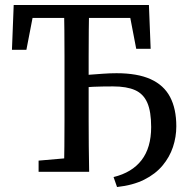

<svg xmlns="http://www.w3.org/2000/svg" viewBox="-20 -690 751 771"><path d="M28 -490 35 -670H578L585 -494H527L494 -666L541 -618H73L120 -666L86 -490ZM237 0Q238 -51 238.5 -102.5Q239 -154 239 -206Q239 -258 239 -310V-359Q239 -411 239 -463Q239 -515 238.5 -567Q238 -619 237 -670H338Q337 -620 336.5 -568Q336 -516 336 -464Q336 -412 336 -360V-310Q336 -259 336 -207Q336 -155 336.5 -103.5Q337 -52 338 0ZM450 61 436 21Q510 3 548.5 -47Q587 -97 587 -180Q587 -242 571.5 -277.5Q556 -313 522.5 -328Q489 -343 434 -343Q389 -343 354 -341.5Q319 -340 287 -332V-384Q313 -388 340 -390Q367 -392 394.5 -394Q422 -396 448 -396Q532 -396 585 -372Q638 -348 663 -300.5Q688 -253 688 -183Q688 -140 674.5 -99.5Q661 -59 632.5 -25Q604 9 559 31.5Q514 54 450 61ZM135 0V-45L273 -57H284V0Z"/></svg>

Font: Source Serif 4 18pt
Style: Regular
Weight: 400
Designer: Frank Grießhammer
Foundry: Adobe Systems Incorporated
Version: Version 4.004;hotconv 1.0.116;makeotfexe 2.5.65601